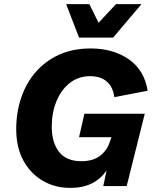

<svg xmlns="http://www.w3.org/2000/svg" viewBox="-20 -906 755 935"><path d="M322 9Q248 9 188.5 -25.5Q129 -60 94 -124Q59 -188 59 -277Q59 -357 82.5 -428Q106 -499 152.5 -553.5Q199 -608 266.5 -639Q334 -670 422 -670Q531 -670 607 -617.5Q683 -565 699 -464L537 -433Q530 -483 500 -509Q470 -535 418 -535Q362 -535 320 -502Q278 -469 255 -413Q232 -357 232 -290Q232 -212 267.5 -166.5Q303 -121 376 -121Q433 -121 467.5 -147.5Q502 -174 515 -216L523 -238H365L391 -352H685L597 0H483L499 -76Q470 -34 426.5 -12.5Q383 9 322 9ZM365 -723 302 -886H415L460 -795L545 -886H669L531 -723Z"/></svg>

Font: Work Sans
Style: Bold Italic
Weight: 700
Italic angle: -13°
Designer: Wei Huang
Foundry: Wei Huang
Version: Version 2.010; ttfautohint (v1.8.3)